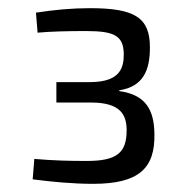

<svg xmlns="http://www.w3.org/2000/svg" viewBox="-20 -802 457 470"><path d="M72 -722C103 -725 147 -726 191 -726C261 -726 282 -714 283 -670C283 -638 276 -602 203 -601H118V-551H203C276 -551 290 -520 290 -483C290 -427 265 -408 192 -408C148 -408 111 -409 64 -413L60 -363C107 -357 157 -352 208 -352C320 -352 360 -390 358 -475C357 -533 337 -570 272 -579V-581C332 -590 347 -632 347 -686C347 -759 310 -782 200 -782C156 -782 113 -778 68 -771Z"/></svg>

Font: SnT
Style: Regular
Weight: 400
Designer: Natanael Gama
Version: Version 1.001;PS 001.001;hotconv 1.0.70;makeotf.lib2.5.58329